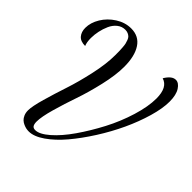

<svg xmlns="http://www.w3.org/2000/svg" viewBox="-223 -850 1066 1066"><g transform="rotate(45 310.5 -316.5)"><path d="M205.1 56.2Q237.8 56.2 284.7 15.4Q331.5 -25.4 378.2 -92.5Q424.8 -159.7 465.6 -237.3Q506.3 -314.9 531.7 -397.9Q557.1 -481 557.1 -543.9Q557.1 -631.8 502 -647.9Q529.3 -693.8 560.1 -693.8Q583.5 -693.8 602.3 -665Q621.1 -636.2 621.1 -583Q621.1 -529.8 600.1 -457.5Q579.1 -385.3 544.9 -311.8Q510.7 -238.3 464.8 -166Q418.9 -93.8 371.6 -37.8Q324.2 18.1 274.7 52.5Q225.1 86.9 185.1 86.9Q175.3 86.9 165 85Q154.8 83 142.6 77.6Q130.4 72.3 121.1 63.7Q111.8 55.2 105.5 40.5Q99.1 25.9 99.1 6.8Q99.1 -24.9 118.9 -94Q138.7 -163.1 162.1 -233.6Q185.5 -304.2 205.3 -394Q225.1 -483.9 225.1 -551.8Q225.1 -571.8 224.9 -583.3Q224.6 -594.7 223.4 -611.8Q222.2 -628.9 220 -638.4Q217.8 -647.9 213.4 -659.7Q209 -671.4 202.6 -677.5Q196.3 -683.6 186.8 -687.7Q177.2 -691.9 165 -691.9Q138.7 -691.9 117.9 -675.3Q97.2 -658.7 85.4 -632.3Q73.7 -606 67.9 -578.1Q62 -550.3 62 -523.9Q62 -491.2 70.8 -470.2Q34.2 -470.2 17.1 -490.2Q0 -510.3 0 -542Q0 -583 24.9 -624.3Q49.8 -665.5 92.8 -692.9Q135.7 -720.2 183.1 -720.2Q243.7 -720.2 274.9 -672.9Q306.2 -625.5 306.2 -542Q306.2 -476.6 285.9 -389.2Q265.6 -301.8 241.5 -232.2Q217.3 -162.6 197 -91.3Q176.8 -20 176.8 17.1Q176.8 36.1 182.9 46.1Q189 56.2 205.1 56.2Z"/></g></svg>

Font: Dancing Script OT
Style: Regular
Weight: 400
Foundry: Pablo Impallari. www.impallari.com
Version: Version 1.000